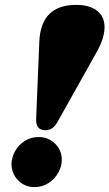

<svg xmlns="http://www.w3.org/2000/svg" viewBox="-20 -763 448 786"><path d="M292 -743Q347 -743 377.5 -719Q408 -695 408 -652Q408 -608 377 -552L220 -272Q208 -249 195.5 -239.5Q183 -230 165 -230Q126 -230 128 -277L141 -594Q148 -743 292 -743ZM233 -109Q233 -82 218.5 -56Q204 -30 178.5 -13.5Q153 3 121 3Q82 3 55 -24Q28 -51 27 -90Q27 -117 41 -143Q55 -169 80.5 -185.5Q106 -202 138 -202Q178 -202 205.5 -175Q233 -148 233 -109Z"/></svg>

Font: Shrikhand
Style: Regular
Weight: 400
Italic angle: -14°
Version: Version 1.000;PS 1.000;hotconv 1.0.88;makeotf.lib2.5.647800